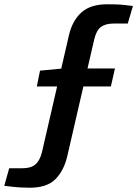

<svg xmlns="http://www.w3.org/2000/svg" viewBox="-123 -721 641 897"><path d="M378 -701Q394 -701 416 -700.5Q438 -700 460.5 -697.5Q483 -695 498 -693L474 -611H408Q370 -611 348.5 -595Q327 -579 317 -536L191 10Q175 77 135.5 116.5Q96 156 16 156Q1 156 -21 155Q-43 154 -65.5 151.5Q-88 149 -103 147L-80 65H-17Q21 65 42 47.5Q63 30 73 -10L199 -556Q215 -625 257.5 -663Q300 -701 378 -701ZM414 -401 395 -317H49L64 -391L170 -401Z"/></svg>

Font: Exo 2 SemiBold
Style: Italic
Weight: 600
Italic angle: -8°
Designer: Natanael Gama
Foundry: Natanael Gama
Version: Version 2.010